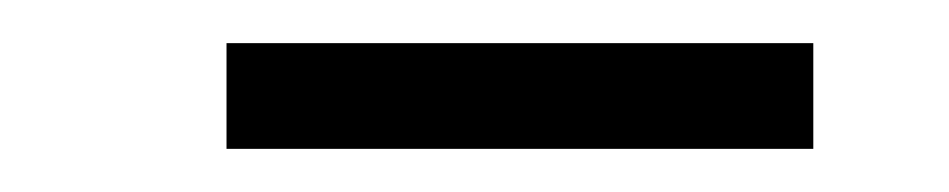

<svg xmlns="http://www.w3.org/2000/svg" viewBox="-20 -684 440 89"><path d="M85 -615V-664H357V-615Z"/></svg>

Font: Taylor Sans Light
Style: Regular
Weight: 300
Italic angle: -8°
Designer: Natanael Gama
Version: Version 1.001 September 8, 2015